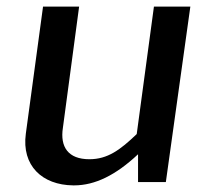

<svg xmlns="http://www.w3.org/2000/svg" viewBox="-20 -551 636 580"><path d="M201 9H204C267 9 330 -22 397 -85V-1H481L555 -531H445L393 -146C343 -98 305 -70 250 -70C186 -70 161 -107 170 -165L219 -531H110L58 -147C45 -51 107 8 201 9Z"/></svg>

Font: Cheyenne Sans Medium
Style: Italic
Weight: 500
Italic angle: -8.13011°
Designer: The Public Sans project authors (U.S. Web Design System), Libre Franklin designed by Pablo Impallari and Rodrigo Fuenzal
Foundry: The Cheyenne Sans Project Authors
Version: Version 2.007